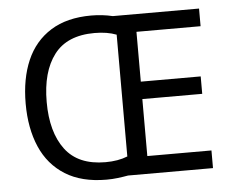

<svg xmlns="http://www.w3.org/2000/svg" viewBox="-52 -786 1032 856"><g transform="rotate(-5 464.0 -357.5)"><path d="M386 -725Q436 -725 482 -714H868V-635H581V-412H849V-334H581V-79H868V0H488Q466 4 441.5 7Q417 10 391 10Q280 10 206.5 -36Q133 -82 97 -165Q61 -248 61 -359Q61 -470 96.5 -552Q132 -634 204.5 -679.5Q277 -725 386 -725ZM394 -646Q271 -646 213 -569.5Q155 -493 155 -358Q155 -223 213 -145.5Q271 -68 393 -68Q450 -68 492 -85V-630Q451 -646 394 -646Z"/></g></svg>

Font: Noto Sans Vai
Style: Regular
Weight: 400
Designer: Monotype Design Team
Foundry: Monotype Imaging Inc.
Version: Version 2.001; ttfautohint (v1.8.4.7-5d5b)